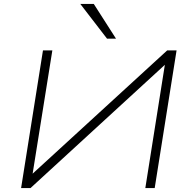

<svg xmlns="http://www.w3.org/2000/svg" viewBox="-20 -963 977 983"><path d="M88 0 200 -705H248L145 -61H133L836 -705H884L772 0H724L826 -644H838L136 0ZM528 -765 391 -943H460L574 -765Z"/></svg>

Font: Nunito Sans 10pt Expanded ExtraLight
Style: Italic
Weight: 250
Width: 7
Italic angle: -9°
Designer: Vernon Adams
Foundry: Vernon Adams
Version: Version 3.101;gftools[0.9.27]